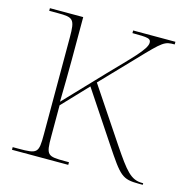

<svg xmlns="http://www.w3.org/2000/svg" viewBox="-85 -619 691 702"><g transform="rotate(15 260.5 -268.0)"><path d="M20 0H233V-10H218C151 -10 146 -13 146 -84V-202L237 -298L362 -110C428 -11 436 0 501 0H515V-6H511C468 -6 447 -33 391 -116L256 -318L373 -440C452 -523 457 -526 495 -526V-536H335V-526C395 -526 405 -524 405 -508C405 -483 356 -437 282 -360L144 -215C145 -272 146 -322 146 -374V-536H20V-526H53C111 -526 118 -521 118 -452V-84C118 -14 114 -10 42 -10H20Z"/></g></svg>

Font: Noto Serif Display Thin
Style: Regular
Weight: 100
Designer: Monotype Design Team
Foundry: Monotype Imaging Inc.
Version: Version 2.009